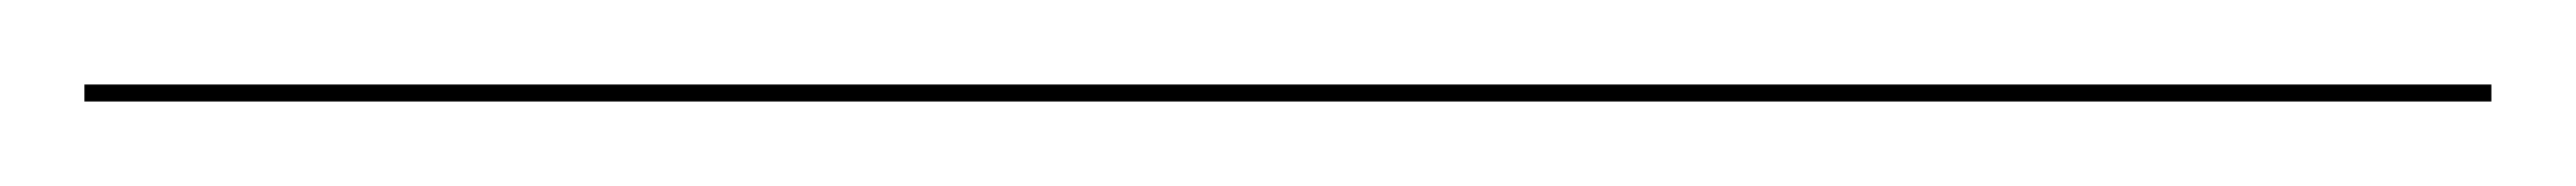

<svg xmlns="http://www.w3.org/2000/svg" viewBox="-25 128 610 44"><path d="M-5 148H565V152H-5Z"/></svg>

Font: Bodoni* 36pt
Style: Bold Italic
Weight: 700
Italic angle: -13°
Version: Version 2.3